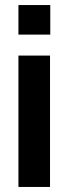

<svg xmlns="http://www.w3.org/2000/svg" viewBox="-20 -740 271 760"><path d="M53 0H178V-520H53ZM53 -603H179V-720H53Z"/></svg>

Font: Aspekta 600
Style: Regular
Weight: 600
Designer: Ivo Dolenc
Version: Version 2.100